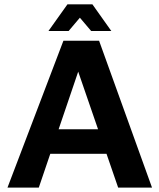

<svg xmlns="http://www.w3.org/2000/svg" viewBox="-20 -852 724 872"><path d="M14 0 268 -667H430L670.4 0H516.6L301.2 -625.2L370.8 -631.4L156.2 0ZM152.6 -153.4 185.4 -265H492L505.4 -153.4ZM200 -711.2 286.4 -832.4H399.6L485.6 -711.2H394L342.8 -771.6L291.6 -711.2Z"/></svg>

Font: Maven Pro VF Beta
Style: Regular
Weight: 400
Designer: Joe Prince
Foundry: Joe Prince
Version: Version 2.002